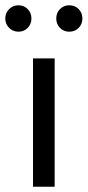

<svg xmlns="http://www.w3.org/2000/svg" viewBox="-43 -707 332 727"><path d="M82 0V-486H164V0ZM27 -587Q6 -587 -8.5 -601.5Q-23 -616 -23 -637Q-23 -658 -8.5 -672.5Q6 -687 27 -687Q48 -687 62 -672.5Q76 -658 76 -637Q76 -616 62 -601.5Q48 -587 27 -587ZM219 -587Q198 -587 184 -601.5Q170 -616 170 -637Q170 -658 184 -672.5Q198 -687 219 -687Q241 -687 255 -672.5Q269 -658 269 -637Q269 -616 255 -601.5Q241 -587 219 -587Z"/></svg>

Font: Source Sans 3
Style: Regular
Weight: 400
Designer: Paul D. Hunt
Foundry: Adobe
Version: Version 3.046;hotconv 1.0.118;makeotfexe 2.5.65603